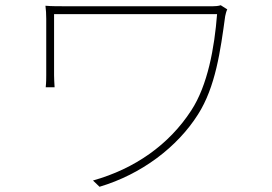

<svg xmlns="http://www.w3.org/2000/svg" viewBox="-20 -700 1040 735"><path d="M825 -680C817 -677 803 -676 794 -676H245C205 -676 176 -676 154 -678C156 -661 157 -647 157 -628V-412C157 -401 157 -384 155 -366H189C188 -384 187 -398 187 -412V-646H811C801 -517 775 -373 712 -277C627 -146 496 -54 336 -9L361 15C522 -33 659 -137 738 -262C805 -367 824 -506 842 -638C843 -644 847 -659 850 -664Z"/></svg>

Font: Noto Sans T Chinese Thin
Style: Regular
Weight: 100
Designer: Ryoko NISHIZUKA (kana & ideographs); Paul D. Hunt (Latin, Greek & Cyrillic); Wenlong ZHANG (bopomofo); Sandoll Communica
Foundry: Adobe Systems Incorporated
Version: Version 1.000;PS 1;hotconv 1.0.78;makeotf.lib2.5.61930